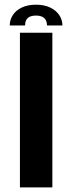

<svg xmlns="http://www.w3.org/2000/svg" viewBox="-20 -818 330 838"><path d="M67 0H208.5V-675H67ZM137.5 -797.5Q101 -797.5 75.2 -785.2Q49.5 -773 36 -752.2Q22.5 -731.5 22.5 -707H89.5Q89.5 -720 94 -729.5Q98.5 -739 109 -744.5Q119.5 -750 137.5 -750Q153.5 -750 164.2 -744.8Q175 -739.5 180 -729.8Q185 -720 185 -707H252.5Q252.5 -731.5 238.5 -752.2Q224.5 -773 198.8 -785.2Q173 -797.5 137.5 -797.5Z"/></svg>

Font: Anybody UltraCondensed Thin SemiBold
Style: Regular
Weight: 600
Version: Version 1.111